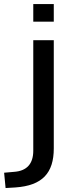

<svg xmlns="http://www.w3.org/2000/svg" viewBox="-82 -739 367 955"><path d="M185.5 -631.3V-718.8H83.5V-631.3ZM-5.9 193.4C128.9 184.1 185.5 121.6 185.5 -1V-539.1H83.5V10.7C83.5 75.2 51.8 111.3 -11.7 115.7L-61.5 120.1L-54.2 196.3Z"/></svg>

Font: Winston
Style: Regular
Weight: 400
Designer: Vernon Adams, Kim Jin-seong, David Berlow, Cristiano Sobral
Foundry: The Winston Project Authors
Version: Version 3.004